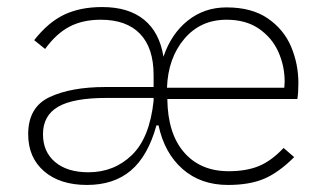

<svg xmlns="http://www.w3.org/2000/svg" viewBox="-20 -519 927 545"><path d="M60 -138Q60 -215 121 -243.5Q182 -272 279 -272H416V-306Q416 -383 377.5 -423Q339 -463 266 -463Q215 -463 177.5 -443.5Q140 -424 108 -380L77 -405Q117 -456 162.5 -477.5Q208 -499 270 -499Q345 -499 389 -463Q433 -427 444 -358Q466 -423 513 -460.5Q560 -498 623 -498Q695 -498 740.5 -466.5Q786 -435 806.5 -386Q827 -337 827 -283Q827 -255 824 -238H455Q456 -140 502.5 -86.5Q549 -33 629 -33Q679 -33 714.5 -47.5Q750 -62 785 -99L815 -73Q771 -29 729.5 -11.5Q688 6 627 6Q550 6 498.5 -39Q447 -84 430 -163H424Q400 -76 351.5 -35Q303 6 227 6Q150 6 105 -33Q60 -72 60 -138ZM416 -233V-241H282Q188 -241 145 -216Q102 -191 102 -138Q102 -88 136.5 -59Q171 -30 231 -30Q304 -30 354.5 -79Q405 -128 416 -233ZM788 -287Q788 -332 770 -372Q752 -412 715 -437.5Q678 -463 623 -463Q549 -463 503 -408.5Q457 -354 454 -270H787Z"/></svg>

Font: Hanken Grotesk ExtraLight
Style: Regular
Weight: 200
Designer: Alfredo Marco Pradil
Foundry: Hanken Design Co.
Version: Version 3.014